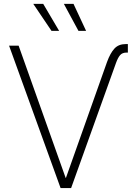

<svg xmlns="http://www.w3.org/2000/svg" viewBox="-20 -961 700 981"><path d="M526.9 -644.5Q543.5 -689.9 564.7 -712.9Q585.9 -735.8 622.6 -735.8H633.3V-692.4H627Q605 -692.4 593.8 -679.4Q582.5 -666.5 572.8 -639.6L343.3 0H289.6L26.4 -727.5H75.2L315.4 -52.2H316.9ZM380.9 -803.2 306.2 -941.4H355.5L419.9 -803.2ZM243.2 -803.2 149.9 -941.4H200.7L282.2 -803.2Z"/></svg>

Font: Inter 17pt ExtraLight
Style: Regular
Weight: 250
Version: Version 4.001;git-66647c0bb